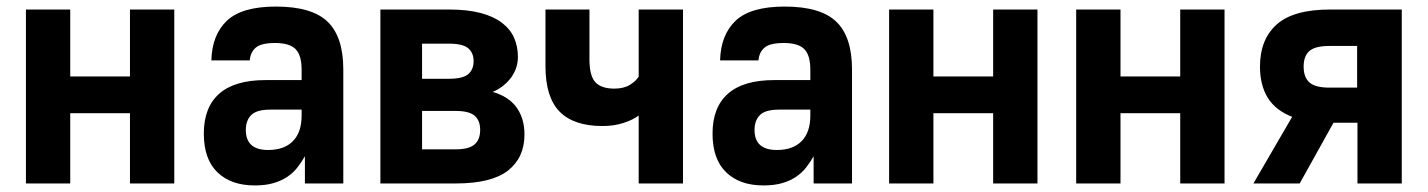

<svg xmlns="http://www.w3.org/2000/svg" viewBox="-20 -559 4350 585"><path d="M59 -530H194V-326H376V-530H511V0H376V-214H194V0H59Z M756 6Q684 6 642.5 -34Q601 -74 601 -152Q601 -232 648 -273.5Q695 -315 789 -315H899V-346Q899 -391 880.5 -409.5Q862 -428 818 -428Q776 -428 759.5 -414Q743 -400 741 -375H624Q626 -453 671.5 -496Q717 -539 821 -539Q930 -539 978 -493Q1026 -447 1026 -347V0H909V-83Q899 -65 886 -48.5Q873 -32 855 -20Q837 -8 813 -1Q789 6 756 6ZM797 -102Q846 -102 872.5 -129Q899 -156 899 -207V-225H804Q762 -225 745.5 -208.5Q729 -192 729 -163Q729 -102 797 -102Z M1139 -530H1348Q1404 -530 1444 -519.5Q1484 -509 1509.5 -489.5Q1535 -470 1546.5 -443.5Q1558 -417 1558 -386Q1558 -366 1551.5 -349Q1545 -332 1534 -318.5Q1523 -305 1509.5 -295Q1496 -285 1481 -279Q1530 -265 1554 -231.5Q1578 -198 1578 -149Q1578 -79 1528 -39.5Q1478 0 1368 0H1139ZM1368 -104Q1409 -104 1426 -119Q1443 -134 1443 -163Q1443 -192 1426 -206.5Q1409 -221 1368 -221H1266V-104ZM1348 -319Q1390 -319 1406.5 -333Q1423 -347 1423 -373Q1423 -398 1406.5 -412Q1390 -426 1348 -426H1266V-319Z M1926 -207Q1909 -194 1880 -184.5Q1851 -175 1816 -175Q1728 -175 1685 -219Q1642 -263 1642 -357V-530H1776V-378Q1776 -328 1794 -308.5Q1812 -289 1852 -289Q1881 -289 1900 -301Q1919 -313 1926 -326V-530H2061V0H1926Z M2306 6Q2234 6 2192.5 -34Q2151 -74 2151 -152Q2151 -232 2198 -273.5Q2245 -315 2339 -315H2449V-346Q2449 -391 2430.5 -409.5Q2412 -428 2368 -428Q2326 -428 2309.5 -414Q2293 -400 2291 -375H2174Q2176 -453 2221.5 -496Q2267 -539 2371 -539Q2480 -539 2528 -493Q2576 -447 2576 -347V0H2459V-83Q2449 -65 2436 -48.5Q2423 -32 2405 -20Q2387 -8 2363 -1Q2339 6 2306 6ZM2347 -102Q2396 -102 2422.5 -129Q2449 -156 2449 -207V-225H2354Q2312 -225 2295.5 -208.5Q2279 -192 2279 -163Q2279 -102 2347 -102Z M2689 -530H2824V-326H3006V-530H3141V0H3006V-214H2824V0H2689Z M3259 -530H3394V-326H3576V-530H3711V0H3576V-214H3394V0H3259Z M3917 -203Q3866 -223 3842.5 -261.5Q3819 -300 3819 -356Q3819 -439 3870 -484.5Q3921 -530 4033 -530H4251V0H4116V-185H4043L3940 0H3799ZM4115 -292V-419H4031Q3987 -419 3969.5 -403.5Q3952 -388 3952 -356Q3952 -324 3969.5 -308Q3987 -292 4031 -292Z"/></svg>

Font: 
Style: 㨦
Weight: 700
Designer: A.Korolkova, Vitaly Kuzmin
Foundry: ParaType Ltd
Version: Version 2.000